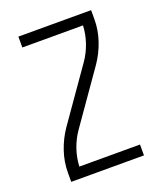

<svg xmlns="http://www.w3.org/2000/svg" viewBox="-136 -824 772 913"><g transform="rotate(-20 250.0 -367.5)"><path d="M66 0V-46Q66 -101 84 -154Q102 -207 133 -252L317 -515Q342 -551 356.5 -593.5Q371 -636 373 -680H66V-735H434V-689Q434 -634 416 -581Q398 -528 367 -483L183 -220Q158 -184 143.5 -141.5Q129 -99 127 -55H434V0Z"/></g></svg>

Font: Iosevka Curly Light
Style: Regular
Weight: 300
Monospace: yes
Designer: Belleve Invis
Foundry: Belleve Invis
Version: Version 22.1.2; ttfautohint (v1.8.4)